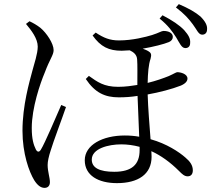

<svg xmlns="http://www.w3.org/2000/svg" viewBox="-20 -852 1040 931"><path d="M196 59C213 59 222 48 222 31C222 9 211 -20 211 -52C211 -69 216 -93 226 -123C238 -164 281 -277 300 -333L277 -343C254 -291 198 -158 178 -126C170 -113 161 -114 154 -127C143 -149 134 -178 134 -231C134 -329 175 -448 197 -500C221 -565 240 -585 240 -609C240 -641 206 -692 176 -717C158 -731 140 -741 123 -749L106 -736C132 -705 163 -665 163 -626C163 -592 146 -543 137 -509C123 -456 89 -341 89 -218C89 -107 121 -19 146 22C162 47 178 59 196 59ZM877 -619C890 -618 902 -625 902 -643C904 -664 895 -681 873 -706C850 -730 816 -753 768 -778L754 -762C796 -728 816 -699 834 -671C851 -643 860 -620 877 -619ZM959 -684C973 -683 984 -692 984 -709C986 -728 976 -748 952 -772C927 -793 896 -811 847 -832L833 -816C875 -784 895 -761 915 -734C934 -709 942 -685 959 -684ZM570 -606 609 -608C626 -600 644 -588 645 -563C647 -539 646 -486 646 -440C621 -436 588 -431 553 -431C483 -431 452 -455 411 -484L396 -469C441 -402 489 -380 556 -380C587 -380 616 -382 647 -387L655 -189C633 -193 610 -195 585 -195C477 -195 391 -149 391 -75C391 -1 457 36 547 36C650 36 715 -7 715 -92L714 -119C760 -98 805 -66 849 -22C863 -8 874 3 890 3C907 3 915 -9 915 -26C915 -50 902 -69 878 -89C848 -115 789 -155 710 -177C705 -243 698 -328 696 -394C752 -404 814 -420 857 -437C880 -447 889 -459 889 -471C889 -494 855 -502 840 -502C834 -502 825 -495 798 -483C773 -473 737 -460 696 -450C697 -497 700 -538 710 -567C715 -586 714 -594 702 -602C693 -608 683 -612 672 -616C724 -625 775 -638 799 -648C811 -653 818 -662 818 -673C818 -692 798 -702 773 -702C763 -702 752 -693 717 -682C687 -673 623 -656 557 -656C513 -656 483 -668 444 -694L429 -680C468 -625 508 -606 570 -606ZM657 -140V-124C657 -55 620 -19 534 -19C463 -19 425 -38 425 -78C425 -132 506 -152 568 -152C597 -152 627 -148 657 -140Z"/></svg>

Font: Source Han Serif CN
Style: Regular
Weight: 400
Designer: Ryoko NISHIZUKA 西塚涼子 (kana & ideographs); Frank Grießhammer (Latin, Greek & Cyrillic); Wenlong ZHANG 张文龙 (bopomofo); San
Foundry: Adobe
Version: Version 2.003;hotconv 1.1.1;makeotfexe 2.6.0